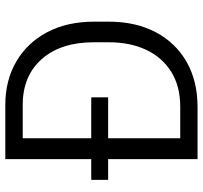

<svg xmlns="http://www.w3.org/2000/svg" viewBox="-40 -710 751 710"><g transform="rotate(-90 335.0 -355.5)"><path d="M294.4 0H101.1V-330.6H24.4V-393.1H101.1V-710.9H301.3Q392.1 -710.9 461.7 -670.4Q531.2 -629.9 570.3 -556.2Q609.4 -482.4 609.4 -382.3V-328.6Q609.4 -228.5 570.3 -154.5Q531.2 -80.6 460.4 -40.3Q389.6 0 294.4 0ZM329.6 -393.1V-330.6H178.2V-64H294.4Q370.6 -64 423.8 -97.2Q477.1 -130.4 505.1 -189.7Q533.2 -249 533.2 -328.6V-383.3Q533.2 -505.9 470.9 -576.2Q408.7 -646.5 301.3 -646.5H178.2V-393.1Z"/></g></svg>

Font: Vazirmatn FD Light
Style: Regular
Weight: 300
Designer: Saber Rastikerdar
Foundry: Saber Rastikerdar
Version: Version 33.003